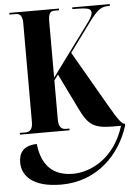

<svg xmlns="http://www.w3.org/2000/svg" viewBox="-65 -762 780 1122"><g transform="rotate(-5 325.0 -201.0)"><path d="M33 0H324V-10H303C278 -10 261 -25 261 -68V-298L285 -330L386 -123C433 -25 466 0 578 0H626C567 190 423 255 322 255C175 255 136 151 126 63C47 65 20 107 20 162C20 239 79 312 249 312C459 312 598 168 650 0V-10H648C632 -10 610 -39 556 -133L373 -450L495 -616C554 -696 574 -704 622 -704V-714H402V-704C501 -704 512 -697 512 -672C512 -662 505 -647 490 -625L261 -314V-647C261 -689 273 -704 296 -704H324V-714H33V-704H71C95 -704 109 -689 109 -648V-68C109 -24 92 -10 66 -10H33Z"/></g></svg>

Font: Noto Serif Display ExtraCondensed ExtraBold
Style: Regular
Weight: 800
Width: 2
Designer: Monotype Design Team
Foundry: Monotype Imaging Inc.
Version: Version 2.009